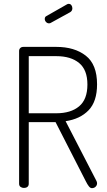

<svg xmlns="http://www.w3.org/2000/svg" viewBox="-20 -974 556 995"><path d="M234 -853Q225 -853 218.5 -860Q212 -867 212 -876Q212 -887 221 -891L328 -952Q332 -954 336 -954Q345 -954 350 -947Q355 -940 355 -931Q355 -918 344 -911L244 -856Q240 -853 234 -853ZM101 -731H272Q366 -731 424.5 -685.5Q483 -640 483 -537Q483 -448 439 -402.5Q395 -357 320 -346L480 -36Q483 -30 483 -24Q483 -14 475.5 -6.5Q468 1 456 1Q448 1 440.5 -8.5Q433 -18 425 -34L268 -341H129V-22Q129 -11 122 -5.5Q115 0 104 0Q94 0 86.5 -5.5Q79 -11 79 -22V-710Q79 -719 85 -725Q91 -731 101 -731ZM129 -387H272Q347 -387 390 -423Q433 -459 433 -536Q433 -612 390 -647.5Q347 -683 272 -683H129Z"/></svg>

Font: Dosis
Style: Regular
Weight: 400
Designer: Edgar Tolentino, Pablo Impallari, Igino Marini
Foundry: Edgar Tolentino, Pablo Impallari, Igino Marini
Version: Version 1.007;Glyphs 3.1.1 (3134)